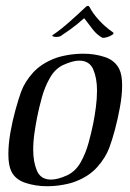

<svg xmlns="http://www.w3.org/2000/svg" viewBox="-20 -650 449 665"><path d="M142 -5Q104 -5 68.5 -16.5Q33 -28 19 -57Q9 -78 9 -116Q9 -151 16 -191Q23 -231 33.5 -269Q44 -307 53 -332Q66 -367 94 -398Q122 -429 168 -447Q185 -454 212.5 -459Q240 -464 269 -464Q308 -464 343 -452.5Q378 -441 393 -411Q403 -391 403 -354Q403 -320 395.5 -279Q388 -238 378 -200.5Q368 -163 358 -137Q345 -103 317 -71.5Q289 -40 243 -22Q226 -15 198.5 -10Q171 -5 142 -5ZM157 -28Q180 -28 213 -43Q242 -57 259.5 -88Q277 -119 287 -156Q297 -193 303 -223Q308 -248 312 -278Q316 -308 316 -337Q316 -379 303 -409.5Q290 -440 254 -440Q232 -440 199 -425Q171 -412 153 -380.5Q135 -349 125 -312.5Q115 -276 109 -246Q104 -221 99.5 -190.5Q95 -160 95 -131Q95 -89 108 -58.5Q121 -28 157 -28ZM335 -519Q316 -529 301 -548.5Q286 -568 274 -584Q273 -586 271 -586Q269 -586 268 -584Q247 -565 222.5 -547.5Q198 -530 190 -525Q184 -522 175 -522Q168 -522 163.5 -524Q159 -526 163 -529Q190 -547 222 -575.5Q254 -604 276 -625Q285 -634 290 -626Q301 -604 323 -580Q345 -556 370 -539Q377 -535 369 -529.5Q361 -524 350 -521Q339 -518 335 -519Z"/></svg>

Font: Kings
Style: Regular
Weight: 400
Designer: Robert E. Leuschke
Foundry: Robert E. Leuschke
Version: Version 1.010; ttfautohint (v1.8.3)